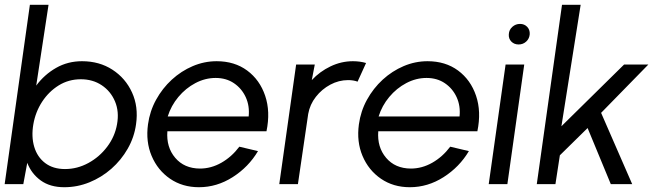

<svg xmlns="http://www.w3.org/2000/svg" viewBox="-30 -770 2774 803"><path d="M313 -514Q385.5 -514 440.2 -478.5Q495 -443 522.2 -383.2Q549.5 -323.5 539 -250.5Q531.5 -196 504.2 -148.2Q477 -100.5 435.8 -64.2Q394.5 -28 344 -7.5Q293.5 13 239 13Q179.5 13 140.5 -15.2Q101.5 -43.5 84 -89L67.5 0H-10.5L95 -750H173L121.5 -412Q155.5 -458 204.5 -486Q253.5 -514 313 -514ZM242 -63Q293 -63 339.5 -88.2Q386 -113.5 418.2 -156.2Q450.5 -199 459.5 -250.5Q469 -303 451 -345.8Q433 -388.5 395.5 -413.5Q358 -438.5 308 -438.5Q257 -438.5 215.5 -412.8Q174 -387 146.2 -344.5Q118.5 -302 109.5 -250.5Q100.5 -198.5 113.2 -155.8Q126 -113 159 -88Q192 -63 242 -63Z M802 13Q733 13 681.2 -22.5Q629.5 -58 604.2 -117.8Q579 -177.5 589 -250Q596.5 -305 622.8 -352.8Q649 -400.5 688.5 -436.8Q728 -473 776.2 -493.5Q824.5 -514 876 -514Q951 -514 1003.8 -475Q1056.5 -436 1079 -369.5Q1101.5 -303 1084.5 -221H670Q665 -154.5 702.8 -110Q740.5 -65.5 806 -65Q853 -65 896 -89.5Q939 -114 971 -156.5L1049 -138Q1009.5 -71.5 943.2 -29.2Q877 13 802 13ZM671.5 -283H1010Q1014.5 -327 997.8 -363.5Q981 -400 948.5 -422Q916 -444 872 -444Q828 -444 787.2 -422.5Q746.5 -401 716 -364.5Q685.5 -328 671.5 -283Z M1138 0 1208.5 -500H1286.5L1274 -435Q1307.5 -471 1352.5 -492.5Q1397.5 -514 1446 -514Q1475.5 -514 1501 -506.5L1465.5 -428.5Q1448 -435 1426 -435Q1387 -435 1351.5 -416Q1316 -397 1291 -365Q1266 -333 1259 -293.5L1216 0Z M1684 13Q1615 13 1563.2 -22.5Q1511.5 -58 1486.2 -117.8Q1461 -177.5 1471 -250Q1478.5 -305 1504.8 -352.8Q1531 -400.5 1570.5 -436.8Q1610 -473 1658.2 -493.5Q1706.5 -514 1758 -514Q1833 -514 1885.8 -475Q1938.5 -436 1961 -369.5Q1983.5 -303 1966.5 -221H1552Q1547 -154.5 1584.8 -110Q1622.5 -65.5 1688 -65Q1735 -65 1778 -89.5Q1821 -114 1853 -156.5L1931 -138Q1891.5 -71.5 1825.2 -29.2Q1759 13 1684 13ZM1553.5 -283H1892Q1896.5 -327 1879.8 -363.5Q1863 -400 1830.5 -422Q1798 -444 1754 -444Q1710 -444 1669.2 -422.5Q1628.5 -401 1598 -364.5Q1567.5 -328 1553.5 -283Z M2084.5 -500H2162.5L2092 0H2014ZM2139 -584Q2120.5 -584 2108.5 -596.2Q2096.5 -608.5 2098 -627Q2099 -645.5 2112.8 -657.8Q2126.5 -670 2145 -670Q2163 -670 2174.8 -657.8Q2186.5 -645.5 2185.5 -627Q2184 -608.5 2170.8 -596.2Q2157.5 -584 2139 -584Z M2614 0H2524.5L2427.5 -234.5L2311.5 -120.5L2293 0H2215L2320.5 -750H2398.5L2318 -242L2580 -500H2681.5L2484 -298Z"/></svg>

Font: Urbanist
Style: Italic
Weight: 400
Italic angle: -8°
Designer: Corey Hu
Foundry: Corey Hu
Version: Version 1.330; ttfautohint (v1.8.4.7-5d5b)